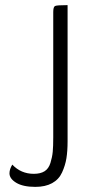

<svg xmlns="http://www.w3.org/2000/svg" viewBox="-20 -720 338 750"><path d="M188 -673Q188 -693 195 -696.5Q202 -700 244 -700V-168Q244 -130 239.5 -102Q235 -74 222.5 -46.5Q210 -19 183.5 -4.5Q157 10 118 10Q70 10 43.5 -6Q17 -22 17 -43Q17 -59 28 -77Q62 -41 112 -41Q138 -41 154 -51Q170 -61 177 -83.5Q184 -106 186 -127Q188 -148 188 -184Z"/></svg>

Font: Yanone Kaffeesatz Light
Style: Regular
Weight: 300
Designer: Yanone (Cyrillic: Daniel Pouzeot)
Foundry: Yanone
Version: Version 1.003;PS 001.003;hotconv 1.0.88;makeotf.lib2.5.64775